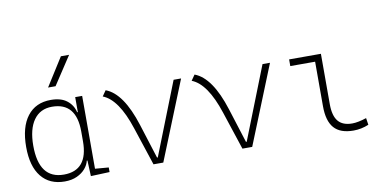

<svg xmlns="http://www.w3.org/2000/svg" viewBox="-75 -1016 2495 1246"><g transform="rotate(-10 1172.0 -392.5)"><path d="M262.7 9.8Q163.1 9.8 108.4 -58.3Q53.7 -126.5 53.7 -253.9Q53.7 -384.3 108.6 -455.8Q163.6 -527.3 263.7 -527.3Q330.6 -527.3 369.1 -497.3Q407.7 -467.3 418.9 -418.9H423.3V-517.6H469.2V-37.6L558.6 -30.3V0L434.6 4.9L430.2 -98.6H425.8Q419.9 -71.8 398.9 -46.9Q377.9 -22 343.5 -6.1Q309.1 9.8 262.7 9.8ZM423.3 -226.6V-291Q423.3 -482.4 263.7 -482.4Q185.5 -482.4 143.1 -422.9Q100.6 -363.3 100.6 -253.9Q100.6 -35.2 264.6 -35.2Q423.3 -35.2 423.3 -226.6ZM260.7 -609.4 377.9 -794.9H432.1L310.1 -609.4Z M848.1 0 765.1 -251.5Q699.7 -452.1 600.1 -490.7L625.5 -527.3Q737.3 -485.8 806.6 -266.1L878.4 -39.1H883.3L1071.8 -517.6H1121.1L912.6 0Z M1434.1 0 1351.1 -251.5Q1285.6 -452.1 1186 -490.7L1211.4 -527.3Q1323.2 -485.8 1392.6 -266.1L1464.4 -39.1H1469.2L1657.7 -517.6H1707L1498.5 0Z M2165 9.8Q2078.1 9.8 2037.4 -36.6Q1996.6 -83 1996.6 -180.7V-473.6H1833V-517.6H2042.5V-185.5Q2042.5 -109.4 2072.3 -73.2Q2102.1 -37.1 2165 -37.1Q2202.6 -37.1 2258.8 -55.7L2265.6 -10.7Q2217.3 9.8 2165 9.8Z"/></g></svg>

Font: Cascadia Mono ExtraLight
Style: Regular
Weight: 200
Monospace: yes
Designer: Aaron Bell
Foundry: Saja Typeworks
Version: Version 2404.023; ttfautohint (v1.8.4)